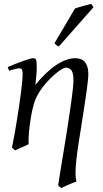

<svg xmlns="http://www.w3.org/2000/svg" viewBox="-20 -758 531 993"><path d="M437 -372.1Q437 -362.3 434.8 -341.6Q432.6 -320.8 428.7 -292.5Q424.8 -264.2 419.7 -230Q414.6 -195.8 408.9 -159.9Q403.3 -124 397.7 -87.9Q392.1 -51.8 386.7 -19Q378.9 31.7 375.2 66.7Q371.6 101.6 370.8 124.8Q370.1 147.9 371.6 160.9Q373 173.8 376 180.7Q368.7 183.1 358.2 187.3Q347.7 191.4 336.2 196.5Q324.7 201.7 314.2 206.5Q303.7 211.4 296.9 214.8L280.8 200.7Q282.7 186.5 287.1 159.2Q291.5 131.8 297.4 95.7Q303.2 59.6 310.3 17.3Q317.4 -24.9 324.2 -68.6Q331.1 -112.3 337.4 -154.8Q343.8 -197.3 348.9 -233.9Q354 -270.5 356.9 -298.6Q359.9 -326.7 359.9 -341.8Q359.9 -378.9 350.1 -393.6Q340.3 -408.2 319.8 -408.2Q313 -408.2 296.6 -398.4Q280.3 -388.7 259.8 -370.6Q239.3 -352.5 217.3 -327.4Q195.3 -302.2 176.8 -271Q163.6 -249 154.3 -217.3Q145 -185.5 139.2 -147Q132.3 -103.5 129.6 -72.3Q127 -41 127.9 -12.2Q121.6 -8.8 112.1 -4.6Q102.5 -0.5 92.5 3.9Q82.5 8.3 73.2 12.5Q64 16.6 58.1 20L42 4.9Q48.8 -27.3 55.4 -64.9Q62 -102.5 68.1 -140.4Q74.2 -178.2 79.6 -215.1Q85 -252 88.9 -283Q92.8 -314 95 -337.2Q97.2 -360.4 97.2 -372.1Q97.2 -383.3 95.9 -389.9Q94.7 -396.5 92.5 -399.7Q90.3 -402.8 86.9 -403.8Q83.5 -404.8 79.1 -404.8Q74.7 -404.8 66.2 -402.8Q57.6 -400.9 48.8 -398.4Q40 -396 33.4 -394Q26.9 -392.1 26.9 -392.1L20 -411.1Q40.5 -419.9 61.3 -428.2Q82 -436.5 100.1 -442.9Q118.2 -449.2 131.6 -453.1Q145 -457 150.9 -457Q157.7 -457 161.6 -454.8Q165.5 -452.6 167.2 -446.8Q168.9 -440.9 169.4 -430.2Q169.9 -419.4 169.9 -401.9Q169.9 -396.5 169.2 -385.3Q168.5 -374 167.2 -361.3Q166 -348.6 164.8 -336.7Q163.6 -324.7 163.1 -318.8Q189.9 -352.5 217.3 -378.4Q244.6 -404.3 271 -421.9Q297.4 -439.5 322 -448.2Q346.7 -457 368.2 -457Q383.8 -457 396.5 -452.6Q409.2 -448.2 418.2 -438.2Q427.2 -428.2 432.1 -411.9Q437 -395.5 437 -372.1ZM284.7 -518.1Q277.3 -520.5 273.2 -523.4Q269 -526.4 261.7 -534.2L367.7 -713.9Q375.5 -716.8 386.2 -720.2Q397 -723.6 408.4 -726.8Q419.9 -730 431.4 -732.7Q442.9 -735.4 451.7 -737.8L463.9 -721.2Z"/></svg>

Font: Gentium
Style: Italic
Weight: 400
Italic angle: -7°
Designer: J. Victor Gaultney
Version: Version 1.02; 2005; OFL release